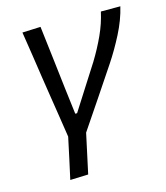

<svg xmlns="http://www.w3.org/2000/svg" viewBox="-105 -581 741 857"><g transform="rotate(-15 265.0 -153.0)"><path d="M113.5 195Q123.5 148 134 101.5Q144 55 154.5 5.5Q147 -43.5 139.5 -92.2Q132 -141 124.5 -188L111 -275.5Q103 -330.5 94.5 -386Q86 -441.5 77.5 -496L162 -499.5Q170 -433.5 179.2 -355.5Q188.5 -277.5 196.5 -207.5L211.5 -85H220Q253 -136.5 285 -187Q317 -237 349.5 -288Q381.5 -340.5 405 -392Q428.5 -443.5 440 -496H530Q516 -436.5 484.5 -375Q453 -313.5 418 -261Q373.5 -194 328 -126.5Q282 -58.5 236.5 9Q226 58 216.5 101.8Q207 145.5 197 192Z"/></g></svg>

Font: Heraclito
Style: Italic
Weight: 400
Italic angle: -12°
Designer: Kostas Bartsokas (font) & Cristiano Sobral (main changes)
Foundry: Kostas Bartsokas (font) & Cristiano Sobral (main changes)
Version: Version 1.00;July 8, 2020;FontCreator 13.0.0.2655 64-bit